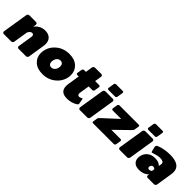

<svg xmlns="http://www.w3.org/2000/svg" viewBox="233 -1874 3065 3065"><g transform="rotate(45 1765.5 -341.5)"><path d="M-3.3 -28.3V-33.3L65.8 -466.7Q67.5 -480 78.8 -490Q90 -500 104.2 -500H254.2Q266.7 -500 274.6 -491.7Q282.5 -483.3 282.5 -471.7V-466.7L274.2 -415Q345 -508.3 455.8 -508.3Q528.3 -508.3 570 -468.8Q611.7 -429.2 611.7 -357.5Q611.7 -335.8 608.3 -316.7L563.3 -33.3Q561.7 -20 550.4 -10Q539.2 0 525 0H358.3Q345.8 0 337.9 -8.3Q330 -16.7 330 -28.3V-33.3L367.5 -266.7Q370 -283.3 370 -294.2Q370 -333.3 335.8 -333.3Q295 -333.3 269.2 -277.5L230 -33.3Q228.3 -20 217.1 -10Q205.8 0 191.7 0H25Q12.5 0 4.6 -8.3Q-3.3 -16.7 -3.3 -28.3Z M656.7 -206.7Q656.7 -225 660.8 -250Q679.2 -363.3 771.2 -440Q863.3 -516.7 994.2 -516.7Q1111.7 -516.7 1179.6 -453.8Q1247.5 -390.8 1247.5 -293.3Q1247.5 -270 1244.2 -250Q1225.8 -136.7 1133.3 -60Q1040.8 16.7 910 16.7Q792.5 16.7 724.6 -46.2Q656.7 -109.2 656.7 -206.7ZM875 -228.3Q875 -196.7 891.2 -177.5Q907.5 -158.3 937.5 -158.3Q972.5 -158.3 996.7 -184.2Q1020.8 -210 1027.5 -250Q1029.2 -265 1029.2 -271.7Q1029.2 -303.3 1012.9 -322.5Q996.7 -341.7 966.7 -341.7Q931.7 -341.7 907.9 -316.2Q884.2 -290.8 877.5 -250Q877.5 -249.2 876.2 -240.8Q875 -232.5 875 -228.3Z M1295 -387.5V-391.7L1308.3 -475Q1310 -485 1318.8 -492.5Q1327.5 -500 1337.5 -500H1379.2L1397.5 -616.7Q1399.2 -630 1410.8 -640Q1422.5 -650 1436.7 -650H1578.3Q1590.8 -650 1598.3 -642.1Q1605.8 -634.2 1605.8 -621.7V-616.7L1587.5 -500H1679.2Q1688.3 -500 1694.2 -494.2Q1700 -488.3 1700 -479.2V-475L1686.7 -391.7Q1685 -381.7 1676.7 -374.2Q1668.3 -366.7 1658.3 -366.7H1575L1548.3 -200Q1546.7 -188.3 1546.7 -183.3Q1546.7 -162.5 1556.7 -152.1Q1566.7 -141.7 1580.8 -141.7Q1599.2 -141.7 1615.8 -150Q1619.2 -151.7 1623.8 -155Q1628.3 -158.3 1632.1 -160.4Q1635.8 -162.5 1638.3 -162.5Q1644.2 -162.5 1647.5 -149.2L1661.7 -72.5Q1662.5 -67.5 1662.5 -59.2V-54.2Q1660 -43.3 1642.5 -32.5Q1565.8 16.7 1464.2 16.7Q1314.2 16.7 1314.2 -120Q1314.2 -139.2 1318.3 -166.7L1350 -366.7H1316.7Q1307.5 -366.7 1301.2 -372.9Q1295 -379.2 1295 -387.5Z M1713.3 -28.3V-33.3L1782.5 -466.7Q1784.2 -480 1795.4 -490Q1806.7 -500 1820.8 -500H1987.5Q2000 -500 2007.9 -491.7Q2015.8 -483.3 2015.8 -471.7V-466.7L1946.7 -33.3Q1945 -20 1933.8 -10Q1922.5 0 1908.3 0H1741.7Q1729.2 0 1721.2 -8.3Q1713.3 -16.7 1713.3 -28.3ZM1815.8 -570.8V-575L1831.7 -675Q1833.3 -685 1842.1 -692.5Q1850.8 -700 1860.8 -700H2010.8Q2020 -700 2025.8 -694.2Q2031.7 -688.3 2031.7 -679.2V-675L2015.8 -575Q2014.2 -565 2005.8 -557.5Q1997.5 -550 1987.5 -550H1837.5Q1828.3 -550 1822.1 -556.2Q1815.8 -562.5 1815.8 -570.8Z M2020.8 -20V-25L2031.7 -95.8Q2034.2 -115 2064.2 -141.7L2308.3 -366.7H2116.7Q2107.5 -366.7 2101.2 -372.9Q2095 -379.2 2095 -387.5V-391.7L2108.3 -475Q2110 -485 2118.8 -492.5Q2127.5 -500 2137.5 -500H2570.8Q2591.7 -500 2591.7 -480V-475L2580 -400Q2577.5 -380.8 2547.5 -354.2L2320.8 -133.3H2529.2Q2538.3 -133.3 2544.6 -127.1Q2550.8 -120.8 2550.8 -112.5V-108.3L2537.5 -25Q2535.8 -15 2527.1 -7.5Q2518.3 0 2508.3 0H2041.7Q2020.8 0 2020.8 -20Z M2613.3 -28.3V-33.3L2682.5 -466.7Q2684.2 -480 2695.4 -490Q2706.7 -500 2720.8 -500H2887.5Q2900 -500 2907.9 -491.7Q2915.8 -483.3 2915.8 -471.7V-466.7L2846.7 -33.3Q2845 -20 2833.8 -10Q2822.5 0 2808.3 0H2641.7Q2629.2 0 2621.2 -8.3Q2613.3 -16.7 2613.3 -28.3ZM2715.8 -570.8V-575L2731.7 -675Q2733.3 -685 2742.1 -692.5Q2750.8 -700 2760.8 -700H2910.8Q2920 -700 2925.8 -694.2Q2931.7 -688.3 2931.7 -679.2V-675L2915.8 -575Q2914.2 -565 2905.8 -557.5Q2897.5 -550 2887.5 -550H2737.5Q2728.3 -550 2722.1 -556.2Q2715.8 -562.5 2715.8 -570.8Z M3164.2 -150Q3163.3 -146.7 3163.3 -140.8Q3163.3 -125 3172.5 -116.7Q3181.7 -108.3 3195 -108.3Q3220 -108.3 3243.3 -126.7L3250.8 -173.3Q3232.5 -191.7 3208.3 -191.7Q3193.3 -191.7 3180.4 -181.2Q3167.5 -170.8 3164.2 -150ZM2939.2 -150Q2950 -220 3001.3 -264.2Q3052.5 -308.3 3135 -308.3Q3223.3 -308.3 3265 -260.8L3270.8 -300Q3272.5 -311.7 3272.5 -315.8Q3272.5 -343.3 3251.7 -355Q3230.8 -366.7 3185.8 -366.7Q3135.8 -366.7 3078.3 -345.8Q3043.3 -333.3 3035.8 -333.3Q3025 -333.3 3019.2 -358.3L3003.3 -425Q3001.7 -430.8 3001.7 -438.3Q3001.7 -443.3 3002.5 -445.8Q3005 -462.5 3023.3 -470.8L3030 -473.3Q3035.8 -475.8 3042.1 -478.3Q3048.3 -480.8 3059.2 -484.6Q3070 -488.3 3082.1 -491.7Q3094.2 -495 3109.2 -498.8Q3124.2 -502.5 3142.1 -505.8Q3160 -509.2 3179.6 -511.7Q3199.2 -514.2 3222.1 -515.4Q3245 -516.7 3268.3 -516.7Q3501.7 -516.7 3501.7 -353.3Q3501.7 -335 3497.5 -308.3L3454.2 -33.3Q3452.5 -20 3440.8 -10Q3429.2 0 3415 0H3273.3Q3260.8 0 3252.9 -8.3Q3245 -16.7 3245 -28.3Q3245 -29.2 3245.4 -30.8Q3245.8 -32.5 3245.8 -33.3L3250 -58.3Q3247.5 -55.8 3243.3 -51.2Q3239.2 -46.7 3224.2 -35Q3209.2 -23.3 3192.1 -14.6Q3175 -5.8 3145.8 1.2Q3116.7 8.3 3085 8.3Q3012.5 8.3 2974.6 -26.7Q2936.7 -61.7 2936.7 -119.2Q2936.7 -133.3 2939.2 -150Z"/></g></svg>

Font: BoonTook Mon
Style: Italic
Weight: 400
Italic angle: -9°
Designer: Sungsit Sawaiwan
Foundry: FontUni
Version: Version 3.0